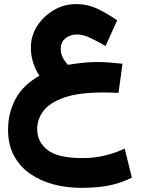

<svg xmlns="http://www.w3.org/2000/svg" viewBox="-20 -571 678 920"><path d="M485.8 -350.6Q455.1 -368.7 417.5 -387.2Q379.9 -405.8 349.1 -405.8Q315.4 -405.8 293.2 -387Q271 -368.2 271 -336.9Q271 -312 282 -292.7Q293 -273.4 305.2 -260.3Q344.7 -267.1 380.1 -270.5Q415.5 -273.9 445.3 -273.9Q477.1 -273.9 507.3 -271.2Q537.6 -268.6 566.9 -265.6L547.9 -126Q532.7 -127 509 -127.4Q485.4 -127.9 474.1 -127.9Q359.4 -127.9 289.8 -104.2Q220.2 -80.6 189.2 -41Q158.2 -1.5 158.2 47.4Q158.2 109.9 208.5 148.2Q258.8 186.5 374 186.5Q431.2 186.5 480 175Q528.8 163.6 577.6 141.1L611.8 280.3Q556.2 307.6 498.8 318.4Q441.4 329.1 368.7 329.1Q298.8 329.1 235.8 312.3Q172.9 295.4 123.8 261.2Q74.7 227.1 46.6 174.6Q18.6 122.1 18.6 50.8Q18.6 -30.8 54.9 -97.7Q91.3 -164.6 168.9 -208Q127.9 -270.5 127.9 -343.3Q127.9 -399.4 158.2 -446.5Q188.5 -493.7 237.8 -522.5Q287.1 -551.3 344.2 -551.3Q400.9 -551.3 448.2 -528.3Q495.6 -505.4 541.5 -473.6Z"/></svg>

Font: Vazir Black
Style: Black
Weight: 900
Designer: Saber Rastikerdar
Foundry: Saber Rastikerdar
Version: Version 30.0.0